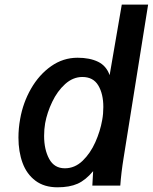

<svg xmlns="http://www.w3.org/2000/svg" viewBox="-20 -810 666 838"><path d="M60.5 -209.5Q60.5 -250 68 -291Q80.5 -362 115.5 -423Q150.5 -484 203 -521Q255.5 -558 318.5 -558Q371.5 -558 407.8 -540.5Q444 -523 458.5 -482L511.5 -790H626.5L519.5 -121Q509 -56.5 505 0H383L386.5 -63Q354 -24 318.8 -8.2Q283.5 7.5 231 7.5Q173 7.5 134.8 -21.2Q96.5 -50 78.5 -99Q60.5 -148 60.5 -209.5ZM426 -286Q431 -312.5 431 -343Q431 -400 409 -437Q387 -474 339.5 -474Q298.5 -474 264.2 -443Q230 -412 207.8 -365.2Q185.5 -318.5 177 -272Q172.5 -246 172.5 -217Q172.5 -157 194.8 -116.2Q217 -75.5 263 -75.5Q306.5 -75.5 340.5 -108.2Q374.5 -141 396 -189.2Q417.5 -237.5 426 -286Z"/></svg>

Font: JuliaMono SemiBoldItalic
Style: Regular
Weight: 600
Italic angle: -9°
Monospace: yes
Designer: cormullion
Foundry: corm
Version: Version 0.049; ttfautohint (v1.8.4)